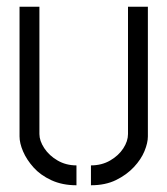

<svg xmlns="http://www.w3.org/2000/svg" viewBox="-20 -545 497 570"><path d="M250 5V-54Q282 -54 307 -68.5Q332 -83 346 -104.5Q360 -126 360 -147V-525H419V-140Q419 -121 409 -96.5Q399 -72 377.5 -49Q356 -26 324.5 -10.5Q293 5 250 5ZM207 5Q165 5 132.5 -10Q100 -25 79.5 -48Q59 -71 48.5 -95.5Q38 -120 38 -140V-525H97V-147Q97 -127 111.5 -105Q126 -83 151 -68.5Q176 -54 207 -54Z"/></svg>

Font: Stick No Bills Light
Style: Regular
Weight: 300
Version: Version 2.000